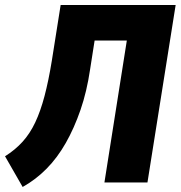

<svg xmlns="http://www.w3.org/2000/svg" viewBox="-32 -725 718 763"><path d="M58 18 -12 -104Q28 -129 57.5 -161.5Q87 -194 108 -238.5Q129 -283 145 -343.5Q161 -404 174 -484L209 -705H666L554 0H383L472 -564H344L326 -449Q313 -361 288 -288.5Q263 -216 229.5 -157Q196 -98 153 -54.5Q110 -11 58 18Z"/></svg>

Font: Nunito Sans 10pt Condensed Black
Style: Italic
Weight: 900
Width: 3
Italic angle: -9°
Designer: Vernon Adams
Foundry: Vernon Adams
Version: Version 3.101;gftools[0.9.27]